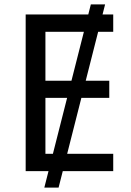

<svg xmlns="http://www.w3.org/2000/svg" viewBox="-20 -780 596 875"><path d="M459 -760 247 75H182L394 -760ZM496 0H97V-714H496V-635H187V-412H478V-334H187V-79H496Z"/></svg>

Font: Noto IKEA Simplified Chinese
Style: Regular
Weight: 400
Designer: Monotype Design Team
Foundry: Monotype Imaging Inc.
Version: Version 1.100